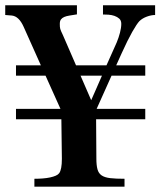

<svg xmlns="http://www.w3.org/2000/svg" viewBox="-47 -703 604 723"><path d="M314.9 -253.9 315.9 -106Q315.9 -80.6 320.1 -65.4Q324.2 -50.3 335.7 -42.5Q347.2 -34.7 367.9 -32.2Q388.7 -29.8 421.9 -29.8V0H246.6H82.5V-29.8Q98.6 -29.8 114 -31Q129.4 -32.2 141.8 -34.9Q154.3 -37.6 163.1 -41.5Q171.9 -45.4 175.8 -50.8Q186 -64.5 186 -105L184.1 -253.9H13.2V-293H180.7L124.5 -418H13.2V-457H106.9L42 -602.1Q24.4 -641.6 -2.4 -644.5L-27.3 -646.5V-683.1H96.2H242.7V-648.9Q227.5 -646.5 215.3 -644.5Q203.1 -642.6 195.1 -639.2Q187 -635.7 182.6 -629.9Q178.2 -624 178.2 -613.3Q178.2 -606.9 178.5 -602.5Q178.7 -598.1 179.9 -594.2Q181.2 -590.3 183.3 -585Q185.5 -579.6 189.9 -570.8L239.3 -457H354L392.6 -543.5Q399.9 -561 404.8 -579.8Q409.7 -598.6 409.7 -613.3Q409.7 -626 402.1 -632.8Q394.5 -639.6 383.8 -643.3Q373 -647 361.1 -647.7Q349.1 -648.4 340.8 -648.4V-683.1H456.5H537.1V-646.5Q522.5 -646.5 505.9 -640.4Q489.3 -634.3 478 -623.5Q468.3 -613.3 451.2 -583.3Q434.1 -553.2 411.1 -502.4L390.6 -457H500V-418H373L316.9 -293H500V-253.9ZM256.3 -418 296.4 -325.7Q301.3 -337.4 311.3 -359.4Q321.3 -381.3 336.9 -418Z"/></svg>

Font: XB Kayhan
Style: Bold
Weight: 700
Designer: Behnam
Foundry: Irmug
Version: Version 7.300 2009